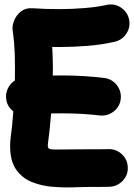

<svg xmlns="http://www.w3.org/2000/svg" viewBox="-20 -767 596 851"><path d="M7.3 -329.1Q4.4 -353.5 15.1 -375.5Q25.9 -397.5 45.9 -410.2Q46.4 -440.4 46.4 -468.8Q46.4 -502.9 45.4 -528.6Q44.4 -554.2 42.2 -579.3Q40 -604.5 35.6 -636.2Q33.7 -653.8 43 -676.8Q52.2 -699.7 72.8 -716.1Q93.3 -732.4 123.5 -730.5Q153.8 -728.5 183.6 -727.5Q213.4 -726.6 242.7 -726.6Q297.4 -726.6 354 -731.2Q410.6 -735.8 451.7 -745.1Q485.4 -752.9 514.6 -734.4Q543.9 -715.8 551.8 -682.1Q559.6 -648.4 540.8 -619.1Q522 -589.8 488.8 -582Q431.6 -568.8 367.7 -563.7Q303.7 -558.6 242.7 -558.6Q234.9 -558.6 226.8 -558.6Q218.8 -558.6 211.4 -559.1Q212.4 -539.1 213.4 -516.8Q214.4 -494.6 214.4 -468.8Q214.4 -450.7 213.9 -432.1Q234.9 -432.6 256.3 -432.6Q349.1 -432.6 441.9 -421.4Q476.1 -417.5 497.6 -389.9Q519 -362.3 515.1 -328.1Q511.2 -293.9 483.6 -272.7Q456.1 -251.5 421.9 -255.4Q341.8 -264.6 256.3 -264.6Q229.5 -264.6 206.5 -264.2Q204.1 -230.5 200.7 -198.7Q197.3 -167 193.4 -138.2Q191.9 -129.4 191.9 -119.6Q191.9 -111.3 198 -107.9Q204.1 -104.5 223.6 -104.2Q243.2 -104 282.2 -104.7Q321.3 -105.5 387.2 -105.5Q406.7 -105.5 425 -105.5Q443.4 -105.5 460.9 -106Q495.6 -106.9 520.8 -82.8Q545.9 -58.6 546.4 -23.9Q547.4 10.3 522.9 35.2Q498.5 60.1 463.9 61Q444.8 61.5 425.8 61.5Q406.7 61.5 387.2 61.5Q354 61.5 307.4 63.2Q260.7 64.9 211.7 60.8Q162.6 56.6 120.1 39.3Q77.6 22 51.3 -15.9Q24.9 -53.7 24.9 -119.6Q24.9 -128.4 25.4 -137.7Q25.9 -147 27.3 -157.7Q30.8 -183.1 33.9 -212.6Q37.1 -242.2 39.1 -273.4Q11.2 -294.9 7.3 -329.1Z"/></svg>

Font: Mikhak-FD Black
Style: Regular
Weight: 900
Designer: Amin Abedi
Version: Version 3.2